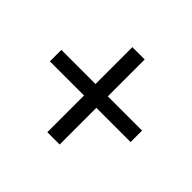

<svg xmlns="http://www.w3.org/2000/svg" viewBox="-126 -772 807 807"><g transform="rotate(45 277.5 -369.0)"><path d="M240.8 -116.4V-334.5H37.8V-402.8H240.8V-621.9H314.1V-402.8H517.5V-334.5H314.1V-116.4Z"/></g></svg>

Font: Shanggu Sans SC VF
Style: Regular
Weight: 250
Designer: GuiWonder
Version: Version 1.021